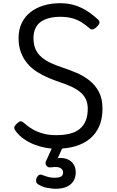

<svg xmlns="http://www.w3.org/2000/svg" viewBox="-20 -910 728 1199"><path d="M330 19Q299 19 264 12.5Q229 6 194 -7.5Q159 -21 128.5 -42.5Q98 -64 76 -94Q69 -104 69 -113Q69 -122 83 -136Q98 -151 107.5 -152.5Q117 -154 136 -137Q157 -118 185 -102Q213 -86 249 -76Q285 -66 330 -66Q380 -66 417 -75.5Q454 -85 478.5 -105.5Q503 -126 515.5 -157Q528 -188 528 -231Q528 -266 515.5 -291.5Q503 -317 479.5 -336Q456 -355 423.5 -370Q391 -385 350 -398Q315 -410 279 -425.5Q243 -441 210 -462Q177 -483 151.5 -513Q126 -543 111 -582Q96 -621 96 -672Q96 -724 115 -764.5Q134 -805 169 -833Q204 -861 251.5 -875.5Q299 -890 356 -890Q406 -890 447.5 -877Q489 -864 524.5 -841Q560 -818 592 -788Q603 -778 601 -767.5Q599 -757 588 -746Q576 -733 564.5 -728Q553 -723 542 -731Q517 -753 490.5 -770Q464 -787 431 -796Q398 -805 356 -805Q316 -805 285 -796.5Q254 -788 232.5 -772Q211 -756 200 -730.5Q189 -705 189 -672Q189 -632 202 -603Q215 -574 239.5 -553Q264 -532 297.5 -516.5Q331 -501 371 -488Q413 -474 457 -455.5Q501 -437 538 -408Q575 -379 597.5 -336.5Q620 -294 620 -231Q620 -169 600 -122.5Q580 -76 542.5 -44.5Q505 -13 451 3Q397 19 330 19ZM325 269Q309 269 277 263.5Q245 258 218 241Q207 234 205.5 222.5Q204 211 209 200Q216 186 225 182Q234 178 247 184Q258 188 277 194Q296 200 318 200Q349 200 361.5 192.5Q374 185 374 166Q374 151 358.5 140Q343 129 299 135Q288 136 282 134Q276 132 270 125Q265 118 264.5 111Q264 104 267 97L317 -13H382L328 105L298 89Q343 72 378 78Q413 84 433 107Q453 130 453 166Q453 198 438.5 221Q424 244 396 256.5Q368 269 325 269Z"/></svg>

Font: Playwrite GB J
Style: Regular
Weight: 400
Designer: Veronika Burian, José Scaglione
Foundry: TypeTogether
Version: Version 1.002